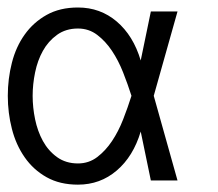

<svg xmlns="http://www.w3.org/2000/svg" viewBox="-20 -486 586 517"><path d="M67.9 -228Q67.9 -196.8 74.5 -164.8Q81.1 -132.8 95.5 -106.4Q109.9 -80.1 133.5 -63Q157.2 -45.9 189.9 -45.9Q219.2 -45.9 241.7 -63Q264.2 -80.1 281.5 -106Q298.8 -131.8 311.5 -164.3Q324.2 -196.8 334 -228Q324.2 -258.8 311.5 -291Q298.8 -323.2 281.5 -349.1Q264.2 -375 241.7 -392.1Q219.2 -409.2 189.9 -409.2Q157.2 -409.2 133.5 -392.1Q109.9 -375 95.5 -349.1Q81.1 -323.2 74.5 -291Q67.9 -258.8 67.9 -228ZM1 -228Q1 -273.9 12 -316.9Q22.9 -359.9 46.4 -392.8Q69.8 -425.8 105.5 -445.8Q141.1 -465.8 189.9 -465.8Q250 -465.8 294.4 -428Q338.9 -390.1 358.9 -323.2L386.2 -455.1H458L394 -228L458 0H386.2L358.9 -131.8Q338.9 -64.9 294.4 -26.9Q250 11.2 189.9 11.2Q141.1 11.2 105.5 -8.8Q69.8 -28.8 46.4 -62.5Q22.9 -96.2 12 -139.2Q1 -182.1 1 -228Z"/></svg>

Font: Anonymous Pro
Style: Regular
Weight: 400
Monospace: yes
Designer: Mark Simonson
Version: Version 1.003